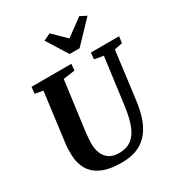

<svg xmlns="http://www.w3.org/2000/svg" viewBox="-228 -1145 1212 1304"><g transform="rotate(-30 378.0 -493.0)"><path d="M687 -680 639 -306Q628 -220 603.8 -159.5Q579.5 -99 542.2 -61.8Q505 -24.5 455.8 -7.2Q406.5 10 345.5 10Q246.5 10 186.8 -18.8Q127 -47.5 100.5 -97.2Q74 -147 73.5 -209Q73.5 -228 73.8 -248.2Q74 -268.5 76.5 -290L127 -680L64 -691.5L70 -743H382L377 -692.5L286 -680L236 -303Q232.5 -274.5 230.5 -249Q228.5 -223.5 228.5 -205.5Q228.5 -162.5 242.5 -128.5Q256.5 -94.5 285.8 -75Q315 -55.5 361 -55.5Q419.5 -55.5 457.8 -83.5Q496 -111.5 518 -167.2Q540 -223 551.5 -306L601 -680L530.5 -692.5L535.5 -743H756.5L750 -692.5ZM405.5 -806.5 303 -970 357.5 -996.5Q382.5 -972 407.2 -947.5Q432 -923 457 -898.5Q490.5 -923 523.8 -947.5Q557 -972 590.5 -996.5L640.5 -971L483.5 -806.5Z"/></g></svg>

Font: Merriweather ExtraBold
Style: Italic
Weight: 800
Italic angle: -7.8°
Version: Version 2.101